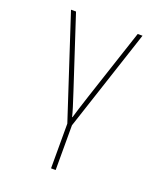

<svg xmlns="http://www.w3.org/2000/svg" viewBox="-141 -616 781 936"><g transform="rotate(20 250.0 -148.0)"><path d="M261 232V0L435 -528H410L288 -159Q274 -116 265 -87.5Q256 -59 250 -38H248Q240 -72 211 -159L90 -528H64L237 0V232Z"/></g></svg>

Font: Noto Sans Mono UI Condensed Thin
Style: Regular
Weight: 250
Width: 3
Designer: Monotype Design team
Foundry: Monotype Imaging Inc.
Version: 1.000